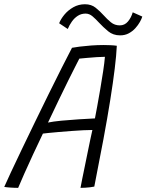

<svg xmlns="http://www.w3.org/2000/svg" viewBox="-48 -877 690 904"><path d="M37.5 7.5Q29.5 7.5 20.2 7.2Q11 7 1.8 6.2Q-7.5 5.5 -15.2 4.8Q-23 4 -28 3Q-18 -20 3.5 -66Q25 -112 54 -172.5Q83 -233 115.5 -300Q148 -367 180.5 -433Q213 -499 241.8 -556Q270.5 -613 291 -652Q303 -654.5 327 -657.5Q351 -660.5 381 -662.8Q411 -665 440.5 -665Q455.5 -665 472.2 -664.2Q489 -663.5 502 -661.5Q500 -617.5 492.2 -553.8Q484.5 -490 471.2 -406.8Q458 -323.5 439 -221.5Q420 -119.5 396 1.5Q387 3.5 375.8 4.8Q364.5 6 353 6.8Q341.5 7.5 331 7.5Q333.5 -7 339 -34Q344.5 -61 351.5 -94.8Q358.5 -128.5 365.2 -162Q372 -195.5 377.8 -223Q383.5 -250.5 387 -265Q371 -265 344.5 -263.8Q318 -262.5 287.5 -260.2Q257 -258 228.8 -255.5Q200.5 -253 180.2 -251Q160 -249 154 -248Q130.5 -199.5 107.8 -150.2Q85 -101 66.5 -59.5Q48 -18 37.5 7.5ZM178 -300Q202 -305 241 -308.8Q280 -312.5 322.5 -315.2Q365 -318 399 -319.5Q402.5 -338 409.5 -375.2Q416.5 -412.5 424 -457Q431.5 -501.5 437.8 -542.5Q444 -583.5 446 -609.5Q432.5 -609.5 407.5 -608Q382.5 -606.5 359.2 -604.2Q336 -602 325.5 -601Q319.5 -589 306 -562.8Q292.5 -536.5 273.2 -497.5Q254 -458.5 229.8 -408.5Q205.5 -358.5 178 -300ZM230.5 -767.5Q238 -787 255 -807.8Q272 -828.5 297 -842.8Q322 -857 352 -857Q382 -857 402.5 -840.5Q423 -824 440.5 -804.5Q456.5 -786.5 474.2 -772Q492 -757.5 516 -757.5Q539 -757.5 554.2 -775.5Q569.5 -793.5 577 -819L622 -799Q619 -788.5 610.8 -773.8Q602.5 -759 589.5 -744.5Q576.5 -730 558.5 -720.2Q540.5 -710.5 517.5 -710.5Q484.5 -710.5 461.2 -729.8Q438 -749 418.5 -770Q403 -787 387.8 -800Q372.5 -813 355 -813Q334.5 -813 318.2 -802.5Q302 -792 290.2 -775.2Q278.5 -758.5 271 -740.5Z"/></svg>

Font: Grandstander Thin ExtraLight
Style: Italic
Weight: 250
Italic angle: -15°
Version: Version 1.200